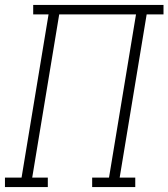

<svg xmlns="http://www.w3.org/2000/svg" viewBox="-35 -755 680 775"><path d="M-15 0V-38H52L161 -697H99V-735H625V-697H557L448 -38H511V0H337V-38H405L514 -697H204L95 -38H158V0Z"/></svg>

Font: Iosevka Slab XLtExObl
Style: Regular
Weight: 200
Width: 7
Italic angle: -9°
Monospace: yes
Designer: Belleve Invis
Foundry: Belleve Invis
Version: Version 11.1.1; ttfautohint (v1.8.3)